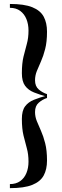

<svg xmlns="http://www.w3.org/2000/svg" viewBox="-20 -800 312 970"><path d="M217.5 -311.5Q180.5 -321.5 151.8 -333Q123 -344.5 106.8 -366.5Q90.5 -388.5 90.5 -430Q90.5 -480 98.8 -514Q107 -548 115.5 -578Q124 -608 124 -646Q124 -677.5 113.5 -703.5Q103 -729.5 82 -745Q61 -760.5 30 -760.5V-780Q102.5 -780 143.2 -763.5Q184 -747 200.8 -715.8Q217.5 -684.5 217.5 -640Q217.5 -588.5 208.2 -552.5Q199 -516.5 187 -489.8Q175 -463 166 -440.8Q157 -418.5 157 -394.5Q157 -364 175.8 -348Q194.5 -332 217.5 -324.5ZM30 150.5V130Q61 130 82 115Q103 100 113.5 74.2Q124 48.5 124 17Q124 -21 115.5 -51Q107 -81 98.8 -115.2Q90.5 -149.5 90.5 -199.5Q90.5 -241 106.8 -262.8Q123 -284.5 151.8 -296Q180.5 -307.5 217.5 -317.5V-305Q194.5 -297.5 175.8 -281.2Q157 -265 157 -234Q157 -210.5 166 -188.2Q175 -166 187 -139.2Q199 -112.5 208.2 -76.5Q217.5 -40.5 217.5 11Q217.5 55.5 200.8 86.5Q184 117.5 143.2 134Q102.5 150.5 30 150.5Z"/></svg>

Font: Bodoni Moda 11pt
Style: Regular
Weight: 400
Version: Version 2.004